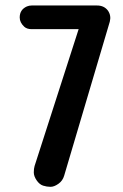

<svg xmlns="http://www.w3.org/2000/svg" viewBox="-20 -684 457 713"><path d="M218.3 -31.7Q212.9 -12.7 197 -1.5Q181.2 9.8 167.5 9.8Q153.8 9.8 140.1 5.4Q126.5 1 116 -14.4Q105.5 -29.8 105.5 -43.7Q105.5 -57.6 108.4 -67.4L272 -575.7H97.7Q79.6 -575.7 69.8 -585Q53.2 -600.6 53.2 -619.1Q53.2 -648.4 80.1 -660.2Q88.4 -663.6 97.7 -663.6H340.3Q366.7 -663.6 380.9 -644.5Q393.6 -626 387.7 -603.5Z"/></svg>

Font: Supermercado
Style: Regular
Weight: 400
Designer: James Grieshaber
Foundry: James Grieshaber
Version: Version 1.002